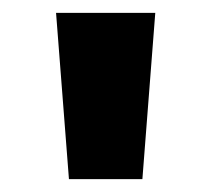

<svg xmlns="http://www.w3.org/2000/svg" viewBox="-20 -871 327 298"><path d="M87 -593H201L221 -851H67Z"/></svg>

Font: Noto Sans Tamil UI ExtraBold
Style: Regular
Weight: 800
Designer: Jelle Bosma - Monotype Design Team
Foundry: Monotype Imaging Inc.
Version: Version 2.004